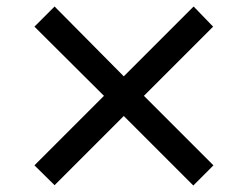

<svg xmlns="http://www.w3.org/2000/svg" viewBox="-20 -660 762 591"><path d="M575 -89 361 -303 148 -90 86 -151 300 -365 86 -578 148 -640 361 -425 576 -640 636 -578 423 -365 637 -151Z"/></svg>

Font: SUIT Medium
Style: Regular
Weight: 500
Designer: Sunn Youn; Korean Glyphs from Source Han Sans (Sandoll Communications; Soo-young Jang, Joo-yeon Kang)
Foundry: Sunn
Version: Version 1.120